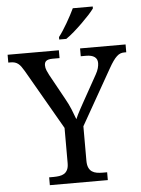

<svg xmlns="http://www.w3.org/2000/svg" viewBox="-66 -978 755 1026"><g transform="rotate(-5 311.5 -465.5)"><path d="M159.2 0V-42H182.1Q198.7 -42 213.6 -44.2Q228.5 -46.4 239.7 -53.2Q251 -60.1 257.6 -73.5Q264.2 -86.9 264.2 -108.9V-297.9L79.1 -619.1Q70.8 -633.3 63.5 -643.3Q56.2 -653.3 48.1 -659.7Q40 -666 30.3 -668.9Q20.5 -671.9 7.8 -671.9H-4.9V-713.9H270V-671.9H232.9Q219.2 -671.9 210.7 -669.4Q202.1 -667 197.3 -662.6Q192.4 -658.2 190.7 -652.3Q189 -646.5 189 -640.1Q189 -626 195.1 -611.8Q201.2 -597.7 207 -586.9L280.8 -453.1Q298.3 -422.4 310.5 -392.3Q322.8 -362.3 331.1 -338.9Q335.4 -349.6 342 -362.8Q348.6 -376 356.7 -390.9Q364.7 -405.8 373.5 -421.6Q382.3 -437.5 391.1 -453.1L455.1 -567.9Q464.8 -585 469 -600.3Q473.1 -615.7 473.1 -627.9Q473.1 -649.9 457.5 -660.9Q441.9 -671.9 413.1 -671.9H383.8V-713.9H627.9V-671.9H616.2Q605.5 -671.9 595.9 -668.2Q586.4 -664.6 576.7 -655.5Q566.9 -646.5 556.4 -631.6Q545.9 -616.7 533.2 -594.2L365.2 -297.9V-113.8Q365.2 -90.3 371.6 -76.2Q377.9 -62 389.2 -54.4Q400.4 -46.9 415.3 -44.4Q430.2 -42 446.8 -42H470.2V0ZM276.9 -784.2Q288.1 -798.3 300 -816.9Q312 -835.4 323.5 -855.2Q335 -875 345.5 -894.8Q356 -914.6 363.8 -931.2H470.7V-920.9Q461.4 -907.7 443.4 -887.9Q425.3 -868.2 403.3 -846.7Q381.3 -825.2 358.2 -804.9Q335 -784.7 314.9 -771H276.9Z"/></g></svg>

Font: Droid Serif
Style: Regular
Weight: 400
Designer: Monotype Design team
Foundry: Monotype Imaging Inc.
Version: Version 1.03